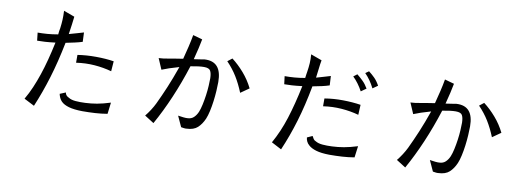

<svg xmlns="http://www.w3.org/2000/svg" viewBox="-60 -1051 4120 1502"><g transform="rotate(10 2000.0 -299.5)"><path d="M824 49Q776 57 727 60Q678 63 625 63Q559 62 518.5 50.5Q478 39 457 18Q445 6 438 -9.5Q431 -25 428 -40L474 -59Q477 -34 505 -22Q525 -9 560 -6Q595 -3 636 -5Q683 -7 729 -15Q775 -23 835 -42ZM535 -472Q507 -463 475 -456Q443 -449 404 -441Q373 -285 334 -157Q295 -29 246 87L164 45Q192 -3 214.5 -55.5Q237 -108 256.5 -166Q276 -224 293 -289Q310 -354 326 -429Q277 -423 244 -421Q211 -419 182 -419L175 -482Q213 -482 251.5 -485Q290 -488 336 -496Q338 -512 339 -523.5Q340 -535 343 -545Q348 -583 349.5 -615.5Q351 -648 349 -686L436 -654Q433 -622 428 -589Q423 -556 417 -513Q456 -523 482.5 -531.5Q509 -540 532 -546ZM794 -284Q729 -302 658 -307.5Q587 -313 512 -302V-364Q581 -375 659.5 -374.5Q738 -374 800 -364Z M1634 -346Q1634 -317 1631.5 -276Q1629 -235 1623.5 -193Q1618 -151 1609.5 -112.5Q1601 -74 1590 -48Q1570 -2 1539.5 26Q1509 54 1452 56Q1443 57 1432 55.5Q1421 54 1409 52L1370 -33Q1394 -29 1414 -27Q1434 -25 1446 -26Q1476 -27 1495 -45Q1514 -63 1526 -91Q1536 -115 1544 -152Q1552 -189 1557.5 -228.5Q1563 -268 1565 -304.5Q1567 -341 1567 -365Q1566 -404 1555 -423.5Q1544 -443 1504 -443Q1485 -443 1459.5 -440Q1434 -437 1398 -430Q1355 -295 1302 -171Q1249 -47 1190 58L1116 11Q1135 -12 1154 -41.5Q1173 -71 1186 -98Q1218 -165 1249.5 -240Q1281 -315 1314 -409Q1268 -396 1237 -385.5Q1206 -375 1179 -364L1142 -450Q1161 -451 1179 -453Q1197 -455 1216 -459Q1237 -463 1265 -467.5Q1293 -472 1332 -478Q1346 -531 1357.5 -579.5Q1369 -628 1377 -674L1452 -653Q1445 -618 1436.5 -579.5Q1428 -541 1414 -489Q1452 -495 1470.5 -497.5Q1489 -500 1498 -502Q1634 -510 1634 -346ZM1817 -293Q1789 -362 1756 -415.5Q1723 -469 1675 -519L1711 -547Q1761 -509 1807 -456Q1853 -403 1884 -340Z M2786 49Q2738 57 2689 60Q2640 63 2587 63Q2522 62 2482 50Q2442 38 2421 18Q2407 6 2400 -9.5Q2393 -25 2392 -40L2434 -59Q2440 -47 2446.5 -37Q2453 -27 2466 -22Q2487 -9 2521.5 -6Q2556 -3 2598 -5Q2644 -7 2690.5 -15Q2737 -23 2798 -42ZM2497 -472Q2470 -463 2438.5 -456Q2407 -449 2365 -441Q2336 -285 2297.5 -157Q2259 -29 2209 87L2129 45Q2183 -51 2219.5 -165.5Q2256 -280 2287 -429Q2238 -423 2205.5 -421Q2173 -419 2145 -419L2137 -482Q2176 -482 2214.5 -485Q2253 -488 2298 -496Q2300 -512 2301.5 -523.5Q2303 -535 2305 -545Q2311 -583 2313 -615.5Q2315 -648 2312 -686L2400 -654Q2394 -622 2390.5 -589Q2387 -556 2381 -513Q2418 -523 2444.5 -531.5Q2471 -540 2493 -546ZM2757 -284Q2693 -302 2620 -307.5Q2547 -313 2474 -302V-364Q2544 -376 2621 -375Q2698 -374 2761 -364ZM2744 -468Q2728 -498 2708 -525Q2688 -552 2666 -573L2695 -595Q2720 -575 2743 -552.5Q2766 -530 2785 -497ZM2830 -507Q2798 -571 2754 -615L2781 -634Q2806 -615 2828.5 -592.5Q2851 -570 2870 -535Z M3634 -346Q3634 -317 3631.5 -276Q3629 -235 3623.5 -193Q3618 -151 3609.5 -112.5Q3601 -74 3590 -48Q3570 -2 3539.5 26Q3509 54 3452 56Q3443 57 3432 55.5Q3421 54 3409 52L3370 -33Q3394 -29 3414 -27Q3434 -25 3446 -26Q3476 -27 3495 -45Q3514 -63 3526 -91Q3536 -115 3544 -152Q3552 -189 3557.5 -228.5Q3563 -268 3565 -304.5Q3567 -341 3567 -365Q3566 -404 3555 -423.5Q3544 -443 3504 -443Q3485 -443 3459.5 -440Q3434 -437 3398 -430Q3355 -295 3302 -171Q3249 -47 3190 58L3116 11Q3135 -12 3154 -41.5Q3173 -71 3186 -98Q3218 -165 3249.5 -240Q3281 -315 3314 -409Q3268 -396 3237 -385.5Q3206 -375 3179 -364L3142 -450Q3161 -451 3179 -453Q3197 -455 3216 -459Q3237 -463 3265 -467.5Q3293 -472 3332 -478Q3346 -531 3357.5 -579.5Q3369 -628 3377 -674L3452 -653Q3445 -618 3436.5 -579.5Q3428 -541 3414 -489Q3452 -495 3470.5 -497.5Q3489 -500 3498 -502Q3634 -510 3634 -346ZM3817 -293Q3789 -362 3756 -415.5Q3723 -469 3675 -519L3711 -547Q3761 -509 3807 -456Q3853 -403 3884 -340Z"/></g></svg>

Font: NanumGothicCoding
Style: Regular
Weight: 400
Monospace: yes
Designer: Kwon Bruce; Nicolas Noh; Sung-woo Choi; Go-un Cha; Soo-hyun Park;
Foundry: NHN Corporation
Version: Version 2.000;PS 1;hotconv 1.0.49;makeotf.lib2.0.14853